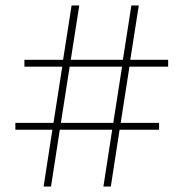

<svg xmlns="http://www.w3.org/2000/svg" viewBox="-20 -680 669 700"><path d="M486 -660 455 -462H593V-437H452L420 -232H560V-207H416L384 0H357L389 -207H198L166 0H139L171 -207H36V-232H175L207 -437H69V-462H210L241 -660H269L238 -462H428L459 -660ZM202 -232H393L425 -437H234Z"/></svg>

Font: Human Sans ExtraLight
Style: Regular
Weight: 200
Designer: Tim Radville
Foundry: Continuum
Version: Version 1.000;FEAKit 1.0